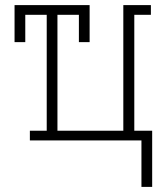

<svg xmlns="http://www.w3.org/2000/svg" viewBox="-20 -550 640 752"><path d="M576 182H534V0H97V-38H163V-492H79V-385H37V-530H331V-385H289V-492H205V-38H463V-530H571V-492H506V-38H576Z"/></svg>

Font: Iosevka Slab XLtEx
Style: Regular
Weight: 200
Width: 7
Monospace: yes
Designer: Belleve Invis
Foundry: Belleve Invis
Version: Version 11.1.0; ttfautohint (v1.8.3)